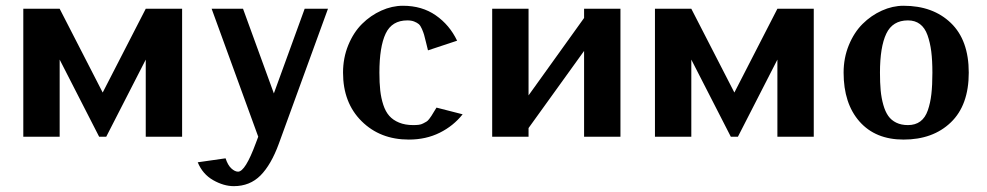

<svg xmlns="http://www.w3.org/2000/svg" viewBox="-20 -470 3392 660"><path d="M320.8 0 185.1 -265.1V0H60.1V-439.9H185.1L333 -151.9L481 -439.9H606V0H481V-265.1L345.2 0Z M664.6 0ZM783.7 169.9Q749 169.9 712.6 149.2Q676.3 128.4 659.7 87.9L755.4 74.2Q763.2 98.1 775.4 109.1Q787.6 120.1 798.3 120.1Q823.2 120.1 859.4 22L867.7 0L707.5 -439.9H815.4L921.4 -148.9L1027.3 -439.9H1107.4L938.5 23.9Q912.1 96.2 875.5 133.1Q838.9 169.9 783.7 169.9Z M1159.2 0ZM1451.2 -296.9Q1448.7 -306.6 1444.3 -325Q1439.9 -343.3 1437.7 -350.8Q1435.5 -358.4 1430.4 -370.4Q1425.3 -382.3 1419.4 -387.2Q1413.6 -392.1 1403.8 -396Q1394 -399.9 1380.4 -399.9Q1327.1 -399.9 1305.7 -354.5Q1284.2 -309.1 1284.2 -220.2Q1284.2 -185.1 1287.1 -158.9Q1290 -132.8 1297.6 -109.6Q1305.2 -86.4 1318.1 -71.8Q1331.1 -57.1 1351.8 -48.6Q1372.6 -40 1400.4 -40Q1411.1 -40 1419.4 -41Q1427.7 -42 1434.6 -45.7Q1441.4 -49.3 1445.8 -51.8Q1450.2 -54.2 1455.6 -61.3Q1460.9 -68.4 1463.1 -71.8Q1465.3 -75.2 1471.4 -85.4Q1477.5 -95.7 1480.5 -100.1L1570.3 -77.1Q1538.6 -37.1 1491.5 -13.7Q1444.3 9.8 1385.3 9.8Q1286.6 9.8 1222.9 -53.5Q1159.2 -116.7 1159.2 -220.2Q1159.2 -271 1177.2 -314.9Q1195.3 -358.9 1224.6 -387.9Q1253.9 -417 1290.8 -433.6Q1327.6 -450.2 1365.2 -450.2Q1430.7 -450.2 1478 -417.2Q1525.4 -384.3 1551.3 -330.1Z M1671.9 -439.9H1796.9V-142.1L1987.8 -408.2V-439.9H2112.8V0H1987.8V-294.9L1796.9 -29.8V0H1671.9Z M2492.2 0 2356.4 -265.1V0H2231.4V-439.9H2356.4L2504.4 -151.9L2652.3 -439.9H2777.3V0H2652.3V-265.1L2516.6 0Z M2879.9 0ZM3185.1 -220.2Q3185.1 -262.2 3181.2 -293.2Q3177.2 -324.2 3168.2 -349.4Q3159.2 -374.5 3142.3 -387.2Q3125.5 -399.9 3101.1 -399.9Q3048.3 -399.9 3026.6 -354.2Q3004.9 -308.6 3004.9 -220.2Q3004.9 -185.5 3007.3 -159.2Q3009.8 -132.8 3016.4 -109.6Q3022.9 -86.4 3033.4 -71.5Q3043.9 -56.6 3061 -48.3Q3078.1 -40 3101.1 -40Q3126.5 -40 3143.6 -52.7Q3160.6 -65.4 3169.4 -90.8Q3178.2 -116.2 3181.6 -146.7Q3185.1 -177.2 3185.1 -220.2ZM3085.9 9.8Q2989.3 9.8 2934.6 -52.2Q2879.9 -114.3 2879.9 -220.2Q2879.9 -271 2897.9 -314.9Q2916 -358.9 2945.3 -387.9Q2974.6 -417 3011.5 -433.6Q3048.3 -450.2 3085.9 -450.2Q3187 -450.2 3248.5 -391.1Q3310.1 -332 3310.1 -220.2Q3310.1 -108.4 3248.5 -49.3Q3187 9.8 3085.9 9.8Z"/></svg>

Font: Pfennig
Style: Bold
Weight: 700
Version: Version 20120410 ; ttfautohint (v0.8)